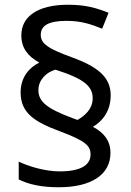

<svg xmlns="http://www.w3.org/2000/svg" viewBox="-20 -785 553 810"><path d="M67 -395C67 -307 128 -270 233 -231C342 -190 362 -170 362 -133C362 -95 331 -62 232 -62C169 -62 102 -83 59 -103V-28C101 -7 154 5 228 5C365 5 446 -48 446 -140C446 -191 419 -225 372 -250C411 -273 447 -315 447 -383C447 -463 387 -505 284 -543C182 -580 152 -601 152 -638C152 -675 181 -697 261 -697C325 -697 365 -682 411 -664L438 -731C388 -751 342 -765 267 -765C140 -765 70 -716 70 -636C70 -582 98 -547 146 -521C105 -501 67 -461 67 -395ZM142 -405C142 -449 177 -481 214 -491C337 -452 371 -420 371 -370C371 -325 338 -297 307 -279L285 -287C178 -327 142 -356 142 -405Z"/></svg>

Font: Noto Sans Elbasan
Style: Regular
Weight: 400
Designer: Monotype Design Team
Foundry: Monotype Imaging Inc.
Version: Version 2.004